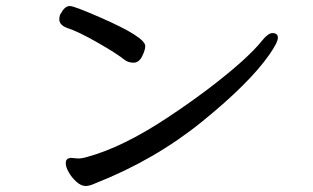

<svg xmlns="http://www.w3.org/2000/svg" viewBox="-20 -644 1040 637"><path d="M264.2 -26.9Q249 -26.9 233.4 -41Q217.8 -55.2 208 -72.5Q198.2 -89.8 198.2 -103Q198.2 -120.1 216.8 -120.1L238.8 -118.2Q252 -118.2 268.1 -123Q387.2 -155.3 535.6 -253.7Q684.1 -352.1 784.2 -441.9Q827.1 -481 848.1 -507.6Q869.1 -534.2 883.8 -534.2Q901.9 -534.2 901.9 -519Q901.9 -502.9 873 -461.9Q807.1 -367.7 650.6 -240.7Q494.1 -113.8 296.9 -36.1Q277.3 -26.9 264.2 -26.9ZM422.9 -436Q406.7 -436 394 -444.8Q370.1 -464.8 304.4 -502.4Q238.8 -540 201.2 -551.8Q177.2 -561.5 176.8 -579.1Q176.8 -594.2 183.1 -601.1Q195.3 -624 211.9 -624Q226.1 -624 313 -585.9Q461.9 -521 461.9 -491.2Q461.9 -478 451.4 -457Q440.9 -436 422.9 -436Z"/></svg>

Font: LXGW WenKai Screen R
Style: Regular
Weight: 400
Designer: Fontworks Inc.
Version: Version 1.235;May 31, 2022